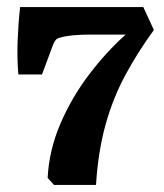

<svg xmlns="http://www.w3.org/2000/svg" viewBox="-20 -524 464 544"><path d="M233 -426Q210 -426 187.5 -424Q165 -422 153 -418Q143 -416 139 -412Q135 -408 131 -399L99 -313H32Q28 -360 30 -410Q32 -460 37 -504H386L416 -439Q370 -376 335 -311Q300 -246 279 -170.5Q258 -95 252 0H133L115 -20Q119 -98 150.5 -172Q182 -246 231 -311Q280 -376 336 -426Z"/></svg>

Font: Yrsa
Style: Regular
Weight: 400
Designer: Anna Giedrys (Yrsa+Rasa design), David Brezina (Yrsa art-direction, Rasa art-direction, design)
Foundry: Rosetta Type Foundry
Version: Version 2.004